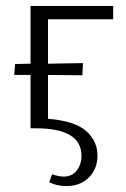

<svg xmlns="http://www.w3.org/2000/svg" viewBox="-20 -433 426 648"><path d="M142 -368V-218L260 -220L258 -179L142 -180V-32Q232 -25 270.5 9Q309 43 309 92Q309 137 280 166Q251 195 203 195Q172 195 146 182L156 155Q178 163 195 163Q223 163 239 142.5Q255 122 255 93Q255 0 101 0H83V-180H28L31 -217L83 -218V-413H362V-368Z"/></svg>

Font: Ysabeau Infant Semilight
Style: Regular
Weight: 300
Designer: Christian Thalmann (Catharsis Fonts)
Version: Version 0.003